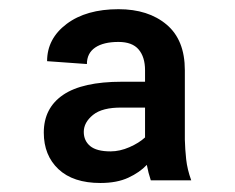

<svg xmlns="http://www.w3.org/2000/svg" viewBox="-20 -742 518 424"><path d="M304.2 -377.9Q288.6 -361.3 263.4 -349.6Q238.3 -337.9 201.7 -337.9Q141.6 -337.9 109.1 -368.4Q76.7 -398.9 76.7 -449.2Q76.7 -503.4 119.4 -532.5Q162.1 -561.5 249 -561.5H300.3V-586.9Q300.3 -616.2 286.1 -632.8Q272 -649.4 241.7 -649.4Q208.5 -649.4 190.2 -637Q171.9 -624.5 171.9 -600.6L84 -606.9Q84 -656.7 127.2 -689.2Q170.4 -721.7 241.7 -721.7Q307.6 -721.7 347.9 -687.7Q388.2 -653.8 388.2 -586.9V-433.6Q388.7 -413.1 391.1 -390.4Q393.6 -367.7 402.3 -343.8H313Q307.6 -359.9 304.2 -377.9ZM300.3 -504.4H249Q206.1 -504.9 185.5 -488.3Q165 -471.7 165 -450.7Q165 -431.2 179.2 -419.4Q193.4 -407.7 224.1 -407.7Q244.6 -407.7 265.9 -417Q287.1 -426.3 300.3 -438.5Z"/></svg>

Font: Inter Display ExtraBold
Style: Regular
Weight: 800
Designer: Rasmus Andersson
Foundry: rsms
Version: Version 4.000;git-a52131595